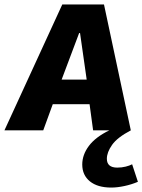

<svg xmlns="http://www.w3.org/2000/svg" viewBox="-71 -588 642 866"><path d="M333 -118H167L124 0H-51L210 -568H398L519 0Q458 32 434.5 65.5Q411 99 411 128Q411 168 458 168Q478 168 496 163.5Q514 159 525 153L551 232Q523 244 490.5 251Q458 258 431 258Q369 258 334.5 230Q300 202 300 154Q300 110 330 70Q360 30 422 0H349ZM207 -229H320L290 -439H286Z"/></svg>

Font: Qjlgwqiwhsfqbnnlvksmvfsycuq
Style: Regular
Weight: 700
Italic angle: -8°
Designer: Carrois Corporate & Edenspiekermann
Foundry: Carrois Corporate GbR & Edenspiekermann AG
Version: Version 2.001